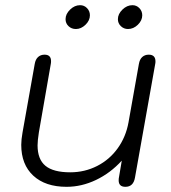

<svg xmlns="http://www.w3.org/2000/svg" viewBox="-20 -711 660 741"><path d="M62 -152Q62 -172 67 -200L114 -464Q117 -482 127 -491Q137 -500 152 -500Q177 -500 177 -475Q177 -468 176 -464L130 -200Q125 -168 125 -150Q125 -96 155.5 -71Q186 -46 251 -46Q307 -46 355 -70.5Q403 -95 434.5 -139Q466 -183 476 -239L516 -464Q519 -482 529 -491Q539 -500 554 -500Q580 -500 580 -474Q580 -468 579 -464L501 -26Q495 10 464 10Q438 10 438 -15Q438 -22 439 -26L450 -91Q406 -43 350.5 -16.5Q295 10 237 10Q155 10 108.5 -33Q62 -76 62 -152ZM233 -637Q233 -657 250.5 -674Q268 -691 289 -691Q305 -691 316 -679.5Q327 -668 327 -652Q327 -632 310 -615.5Q293 -599 273 -599Q256 -599 244.5 -610Q233 -621 233 -637ZM435 -637Q435 -657 452.5 -674Q470 -691 491 -691Q507 -691 518 -679.5Q529 -668 529 -652Q529 -632 512 -615.5Q495 -599 474 -599Q458 -599 446.5 -610Q435 -621 435 -637Z"/></svg>

Font: Kodchasan Light
Style: Italic
Weight: 300
Italic angle: -10°
Version: Version 1.000; ttfautohint (v1.6)